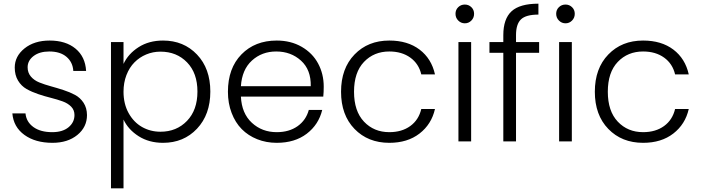

<svg xmlns="http://www.w3.org/2000/svg" viewBox="-20 -777 3853 1055"><path d="M458 -145Q458 -78.6 405 -35.4Q352.1 7.8 268.1 7.8Q174.3 7.8 114.3 -35.6Q54.2 -79.1 47.9 -153.8H120.1Q124.5 -107.4 163.3 -79.1Q202.1 -50.8 267.1 -50.8Q323.7 -50.8 356.4 -77.6Q389.2 -104.5 389.2 -145Q389.2 -172.4 371.1 -190.9Q353 -209.5 324 -220Q294.9 -230.5 260 -239.3Q225.1 -248 190.2 -259.8Q155.3 -271.5 126.2 -287.8Q97.2 -304.2 79.1 -334.2Q61 -364.3 61 -405.8Q61 -467.8 114.7 -511Q168.5 -554.2 252.9 -554.2Q341.3 -554.2 395 -509.8Q448.7 -465.3 453.1 -387.2H382.8Q379.9 -435.1 345.5 -464.6Q311 -494.1 251 -494.1Q197.3 -494.1 164.6 -469.2Q131.8 -444.3 131.8 -407.2Q131.8 -377.4 149.7 -356.4Q167.5 -335.4 196 -324Q224.6 -312.5 259.3 -303Q293.9 -293.5 328.6 -282.2Q363.3 -271 392.1 -255.6Q420.9 -240.2 439.2 -212.2Q457.5 -184.1 458 -145Z M658.7 -425.8Q684.6 -481.4 741.5 -517.8Q798.3 -554.2 876 -554.2Q989.3 -554.2 1062.5 -477.3Q1135.7 -400.4 1135.7 -273.9Q1135.7 -147.5 1062.5 -69.8Q989.3 7.8 876 7.8Q798.8 7.8 741.7 -28.6Q684.6 -64.9 658.7 -120.1V257.8H589.8V-545.9H658.7ZM861.8 -493.2Q820.3 -493.2 783.4 -477.8Q746.6 -462.4 718.8 -434.3Q690.9 -406.2 674.8 -364.5Q658.7 -322.8 658.7 -272.9Q658.7 -206.5 686.5 -156Q714.4 -105.5 760.3 -79.3Q806.2 -53.2 861.8 -53.2Q950.2 -53.2 1007.6 -112.8Q1064.9 -172.4 1064.9 -273.9Q1064.9 -375.5 1007.8 -434.3Q950.7 -493.2 861.8 -493.2Z M1497.6 -494.1Q1418.9 -494.1 1364.3 -444.3Q1309.6 -394.5 1303.7 -303.2H1687.5Q1689.5 -393.6 1634 -443.8Q1578.6 -494.1 1497.6 -494.1ZM1750.5 -172.9Q1731 -92.3 1665.5 -42.2Q1600.1 7.8 1500.5 7.8Q1442.9 7.8 1393.3 -12Q1343.8 -31.7 1308.3 -67.6Q1272.9 -103.5 1252.7 -156.5Q1232.4 -209.5 1232.4 -272.9Q1232.4 -401.9 1306.6 -478Q1380.9 -554.2 1500.5 -554.2Q1578.1 -554.2 1637.7 -519.8Q1697.3 -485.4 1728 -428Q1758.8 -370.6 1758.8 -300.8Q1758.8 -270 1756.3 -246.1H1303.7Q1308.1 -153.8 1364 -102.3Q1419.9 -50.8 1500.5 -50.8Q1568.8 -50.8 1615.2 -83.7Q1661.6 -116.7 1676.8 -172.9Z M2119.1 -554.2Q2220.2 -554.2 2285.6 -504.4Q2351.1 -454.6 2370.1 -368.2H2294.9Q2281.2 -426.8 2234.6 -460.4Q2188 -494.1 2119.1 -494.1Q2034.7 -494.1 1980 -436.8Q1925.3 -379.4 1925.3 -272.9Q1925.3 -166.5 1980 -108.6Q2034.7 -50.8 2119.1 -50.8Q2188 -50.8 2234.4 -84.5Q2280.8 -118.2 2294.9 -178.2H2370.1Q2351.1 -94.2 2285.2 -43.2Q2219.2 7.8 2119.1 7.8Q2002 7.8 1928 -68.6Q1854 -145 1854 -272.9Q1854 -400.9 1928 -477.5Q2002 -554.2 2119.1 -554.2Z M2499 0V-545.9H2568.8V0ZM2534.2 -752Q2555.2 -752 2570.1 -737.5Q2585 -723.1 2585 -701.2Q2585 -679.2 2570.1 -664.1Q2555.2 -648.9 2534.2 -648.9Q2513.2 -648.9 2498 -664.1Q2482.9 -679.2 2482.9 -701.2Q2482.9 -723.1 2497.8 -737.5Q2512.7 -752 2534.2 -752Z M2745.6 0V-486.8H2669.4V-545.9H2745.6V-584Q2745.6 -673.3 2791 -715.1Q2836.4 -756.8 2938.5 -756.8V-696.8Q2870.1 -696.8 2842.8 -670.7Q2815.4 -644.5 2815.4 -584V-545.9H2942.4V-486.8H2815.4V0Z M3052.2 0V-545.9H3122.1V0ZM3087.4 -752Q3108.4 -752 3123.3 -737.5Q3138.2 -723.1 3138.2 -701.2Q3138.2 -679.2 3123.3 -664.1Q3108.4 -648.9 3087.4 -648.9Q3066.4 -648.9 3051.3 -664.1Q3036.1 -679.2 3036.1 -701.2Q3036.1 -723.1 3051 -737.5Q3065.9 -752 3087.4 -752Z M3513.7 -554.2Q3614.7 -554.2 3680.2 -504.4Q3745.6 -454.6 3764.6 -368.2H3689.5Q3675.8 -426.8 3629.2 -460.4Q3582.5 -494.1 3513.7 -494.1Q3429.2 -494.1 3374.5 -436.8Q3319.8 -379.4 3319.8 -272.9Q3319.8 -166.5 3374.5 -108.6Q3429.2 -50.8 3513.7 -50.8Q3582.5 -50.8 3628.9 -84.5Q3675.3 -118.2 3689.5 -178.2H3764.6Q3745.6 -94.2 3679.7 -43.2Q3613.8 7.8 3513.7 7.8Q3396.5 7.8 3322.5 -68.6Q3248.5 -145 3248.5 -272.9Q3248.5 -400.9 3322.5 -477.5Q3396.5 -554.2 3513.7 -554.2Z"/></svg>

Font: SVN-Poppins Light
Style: Regular
Weight: 300
Designer: Ninad Kale (Devanagari), Jonny Pinhorn (Latin)
Foundry: Indian Type Foundry
Version: Version 3.002 2017